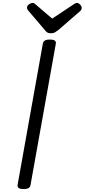

<svg xmlns="http://www.w3.org/2000/svg" viewBox="-20 -1287 582 1321"><path d="M143 14Q120 14 109.5 7Q99 0 101 -15L275 -988Q278 -1002 289.5 -1008.5Q301 -1015 323 -1015Q346 -1015 356.5 -1008Q367 -1001 364 -986L190 -14Q188 0 176.5 7Q165 14 143 14ZM509 -1267Q520 -1267 531 -1255.5Q542 -1244 542 -1233Q542 -1227 540 -1222Q538 -1217 533 -1212L381 -1080Q369 -1071 358 -1064.5Q347 -1058 329 -1058Q313 -1058 303.5 -1065Q294 -1072 287 -1082L172 -1217Q167 -1224 166.5 -1228.5Q166 -1233 166 -1236Q166 -1248 180 -1257.5Q194 -1267 203 -1267Q212 -1267 217 -1263Q222 -1259 229 -1253L339 -1159L482 -1254Q489 -1258 495 -1262.5Q501 -1267 509 -1267Z"/></svg>

Font: Playwrite ZA
Style: Regular
Weight: 400
Designer: Veronika Burian, José Scaglione
Foundry: TypeTogether
Version: Version 1.002